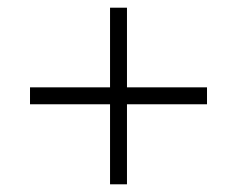

<svg xmlns="http://www.w3.org/2000/svg" viewBox="-20 -479 607 499"><path d="M518 -208H310V0H266V-208H58V-252H266V-459H310V-252H518Z"/></svg>

Font: Ysabeau Infant Semilight
Style: Italic
Weight: 300
Italic angle: -12°
Designer: Christian Thalmann (Catharsis Fonts)
Version: Version 0.003